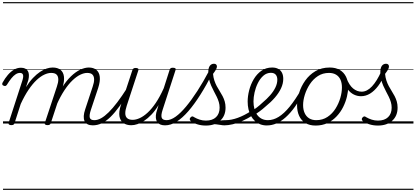

<svg xmlns="http://www.w3.org/2000/svg" viewBox="-28 -1145 3853 1780"><path d="M76 15Q64 15 56.5 10Q49 5 52 -6L178 -394Q191 -433 185.5 -451Q180 -469 157 -469Q137 -469 117.5 -456.5Q98 -444 78 -419.5Q58 -395 36 -359Q30 -351 24 -348.5Q18 -346 7 -350Q-5 -354 -7 -362Q-9 -370 -4 -379Q18 -419 44.5 -450Q71 -481 101.5 -499Q132 -517 166 -517Q189 -517 205 -509.5Q221 -502 230 -487Q239 -472 240 -451Q241 -430 235 -404L213 -337Q245 -388 278 -422.5Q311 -457 343 -478.5Q375 -500 404.5 -509.5Q434 -519 460 -519Q506 -519 533 -497.5Q560 -476 565 -433.5Q570 -391 550 -329L443 -4Q439 6 433 10.5Q427 15 412 15Q400 15 392 10Q384 5 388 -6L499 -341Q513 -381 512.5 -409.5Q512 -438 496.5 -453.5Q481 -469 446 -469Q417 -469 382.5 -453Q348 -437 311.5 -403Q275 -369 237.5 -314Q200 -259 164 -181L107 -4Q104 6 97.5 10.5Q91 15 76 15ZM832 17Q803 17 784 7Q765 -3 756 -22.5Q747 -42 748.5 -69.5Q750 -97 762 -132L831 -341Q845 -381 844.5 -409.5Q844 -438 829 -453.5Q814 -469 780 -469Q751 -469 716.5 -452.5Q682 -436 644.5 -400.5Q607 -365 569.5 -308.5Q532 -252 496 -171H472Q504 -263 544.5 -328.5Q585 -394 629 -436.5Q673 -479 716 -499Q759 -519 795 -519Q839 -519 865.5 -497Q892 -475 897 -433Q902 -391 882 -329L815 -128Q798 -77 804.5 -54Q811 -31 846 -31Q856 -31 859.5 -23.5Q863 -16 861.5 -7Q860 2 852.5 9.5Q845 17 832 17ZM0 605H989V615H0ZM0 -20H989V0H0ZM0 -505H989V-500H0ZM0 -1125H989V-1115H0Z M832 17Q821 17 816.5 9.5Q812 2 813.5 -7Q815 -16 823.5 -23.5Q832 -31 847 -31Q877 -31 909.5 -49Q942 -67 979.5 -104Q1017 -141 1059.5 -197Q1102 -253 1151 -330Q1158 -341 1167 -339.5Q1176 -338 1181 -330Q1186 -322 1180 -312Q1127 -225 1081.5 -162Q1036 -99 995 -59.5Q954 -20 914 -1.5Q874 17 832 17ZM989 605V615ZM989 -20V0ZM989 -505V-500ZM989 -1125V-1115Z M1189 16Q1145 16 1116 -4.5Q1087 -25 1079.5 -66.5Q1072 -108 1093 -172L1199 -494Q1204 -506 1210 -510.5Q1216 -515 1230 -515Q1246 -515 1252.5 -509Q1259 -503 1254 -491L1147 -165Q1133 -123 1133.5 -93.5Q1134 -64 1151.5 -49Q1169 -34 1202 -34Q1232 -34 1267.5 -50Q1303 -66 1341 -101Q1379 -136 1416.5 -191.5Q1454 -247 1490 -327L1544 -496Q1548 -508 1554 -512.5Q1560 -517 1574 -517Q1591 -517 1597.5 -511.5Q1604 -506 1599 -494L1480 -128Q1463 -77 1471 -54Q1479 -31 1517 -31Q1527 -31 1531 -23.5Q1535 -16 1533.5 -7Q1532 2 1524 9.5Q1516 17 1502 17Q1476 17 1457.5 9Q1439 1 1429 -14.5Q1419 -30 1417 -52Q1415 -74 1421 -101L1442 -171Q1410 -118 1376 -82.5Q1342 -47 1309 -25.5Q1276 -4 1245.5 6Q1215 16 1189 16ZM989 605H1660V615H989ZM989 -20H1660V0H989ZM989 -505H1660V-500H989ZM989 -1125H1660V-1115H989Z M1502 17Q1491 17 1487 9.5Q1483 2 1485.5 -7Q1488 -16 1496 -23.5Q1504 -31 1517 -31Q1555 -31 1600.5 -63.5Q1646 -96 1696.5 -156.5Q1747 -217 1802 -302Q1857 -387 1913 -493Q1919 -503 1928.5 -502Q1938 -501 1944 -492Q1950 -483 1944 -470Q1886 -356 1829 -266Q1772 -176 1717 -113Q1662 -50 1608.5 -16.5Q1555 17 1502 17ZM1659 605V615ZM1659 -20V0ZM1659 -505V-500ZM1659 -1125V-1115Z M2054 17Q2037 17 2018 13.5Q1999 10 1976 7.5Q1953 5 1923 7L1950 -16Q1979 -22 2000 -25.5Q2021 -29 2038 -30Q2055 -31 2068 -31Q2077 -31 2081 -23.5Q2085 -16 2083 -7Q2081 2 2073.5 9.5Q2066 17 2054 17ZM1880 19Q1836 19 1798.5 6.5Q1761 -6 1739 -24Q1731 -32 1731 -40.5Q1731 -49 1739 -57Q1748 -66 1755 -66Q1762 -66 1773 -58Q1795 -45 1822.5 -36Q1850 -27 1881 -27Q1942 -27 1975 -59Q2008 -91 2008 -147Q2008 -174 2000.5 -199Q1993 -224 1981 -248.5Q1969 -273 1955.5 -298Q1942 -323 1930 -350.5Q1918 -378 1910.5 -409Q1903 -440 1903 -476Q1903 -516 1917.5 -535Q1932 -554 1956 -554Q1970 -554 1976.5 -546.5Q1983 -539 1983 -529Q1983 -516 1974.5 -500.5Q1966 -485 1947 -460Q1950 -427 1959 -399.5Q1968 -372 1981 -347.5Q1994 -323 2008.5 -300.5Q2023 -278 2035.5 -254Q2048 -230 2055.5 -204Q2063 -178 2063 -147Q2063 -71 2013.5 -26Q1964 19 1880 19ZM1660 605H2210V615H1660ZM1660 -20H2210V0H1660ZM1660 -505H2210V-500H1660ZM1660 -1125H2210V-1115H1660Z M2052 17Q2040 17 2036 9.5Q2032 2 2035 -7Q2038 -16 2046.5 -23.5Q2055 -31 2068 -31Q2116 -31 2176 -52.5Q2236 -74 2302 -117Q2309 -122 2315.5 -119Q2322 -116 2326 -108Q2330 -100 2329 -92Q2328 -84 2320 -79Q2269 -46 2220.5 -24.5Q2172 -3 2129.5 7Q2087 17 2052 17ZM2210 605V615ZM2210 -20V0ZM2210 -505V-500ZM2210 -1125V-1115Z M2299 -113Q2328 -129 2354.5 -149.5Q2381 -170 2404 -192Q2446 -227 2477 -262.5Q2508 -298 2525.5 -334.5Q2543 -371 2543 -406Q2543 -436 2528 -453Q2513 -470 2483 -470Q2472 -470 2467.5 -477Q2463 -484 2464.5 -494Q2466 -504 2474 -511.5Q2482 -519 2495 -519Q2530 -519 2553 -505.5Q2576 -492 2587 -469Q2598 -446 2598 -414Q2598 -371 2578 -327.5Q2558 -284 2521 -241Q2484 -198 2432 -156Q2407 -133 2378 -112Q2349 -91 2319 -73ZM2210 605H2654V615H2210ZM2210 -20H2654V0H2210ZM2210 -505H2654V-500H2210ZM2210 -1125H2654V-1115H2210Z M2445 18Q2412 18 2384 7Q2356 -4 2334.5 -24Q2313 -44 2298 -71.5Q2283 -99 2275.5 -132.5Q2268 -166 2268 -204Q2268 -253 2282 -308Q2296 -363 2324.5 -411Q2353 -459 2395.5 -489Q2438 -519 2495 -519Q2505 -519 2508.5 -511.5Q2512 -504 2510 -494Q2508 -484 2501 -477Q2494 -470 2484 -470Q2444 -470 2413.5 -443Q2383 -416 2362.5 -374.5Q2342 -333 2332 -288Q2322 -243 2322 -205Q2322 -168 2330.5 -136Q2339 -104 2356 -80.5Q2373 -57 2398 -44Q2423 -31 2456 -31Q2506 -31 2555.5 -61.5Q2605 -92 2657 -155.5Q2709 -219 2765 -316Q2769 -323 2778 -322Q2787 -321 2793 -314Q2799 -307 2795 -298Q2750 -216 2707 -156Q2664 -96 2620.5 -57.5Q2577 -19 2534 -0.5Q2491 18 2445 18ZM2654 605V615ZM2654 -20V0ZM2654 -505V-500ZM2654 -1125V-1115Z M2898 19Q2842 19 2803.5 -4.5Q2765 -28 2745.5 -70.5Q2726 -113 2726 -168Q2726 -223 2745 -284Q2764 -345 2802 -398.5Q2840 -452 2896.5 -485.5Q2953 -519 3029 -519Q3084 -519 3122 -496.5Q3160 -474 3180 -433.5Q3200 -393 3200 -339Q3200 -298 3188.5 -249.5Q3177 -201 3153.5 -153.5Q3130 -106 3093.5 -67Q3057 -28 3008.5 -4.5Q2960 19 2898 19ZM2904 -31Q2963 -31 3008 -61Q3053 -91 3082.5 -138Q3112 -185 3127 -237Q3142 -289 3142 -334Q3142 -376 3128.5 -406Q3115 -436 3088 -452.5Q3061 -469 3022 -469Q2964 -469 2919.5 -440Q2875 -411 2844.5 -364.5Q2814 -318 2798 -266.5Q2782 -215 2782 -171Q2782 -128 2796.5 -96.5Q2811 -65 2838 -48Q2865 -31 2904 -31ZM2654 605H3255V615H2654ZM2654 -20H3255V0H2654ZM2654 -505H3255V-500H2654ZM2654 -1125H3255V-1115H2654Z M3319 -253Q3284 -253 3252.5 -268.5Q3221 -284 3195 -317Q3169 -350 3150 -404Q3146 -416 3153 -423.5Q3160 -431 3170 -431.5Q3180 -432 3184 -421Q3209 -355 3245.5 -325Q3282 -295 3325 -295Q3375 -295 3421 -344.5Q3467 -394 3506 -482Q3510 -491 3517.5 -493Q3525 -495 3532 -491.5Q3539 -488 3542 -480Q3545 -472 3541 -462Q3513 -395 3478 -348.5Q3443 -302 3403 -277.5Q3363 -253 3319 -253ZM3256 605V615ZM3256 -20V0ZM3256 -505V-500ZM3256 -1125V-1115Z M3475 19Q3431 19 3393.5 6.5Q3356 -6 3334 -24Q3326 -32 3326 -40.5Q3326 -49 3334 -57Q3343 -66 3350 -66Q3357 -66 3368 -58Q3390 -45 3417.5 -36Q3445 -27 3476 -27Q3537 -27 3570 -59Q3603 -91 3603 -147Q3603 -174 3595.5 -199Q3588 -224 3576 -248.5Q3564 -273 3550.5 -298Q3537 -323 3525 -350.5Q3513 -378 3505.5 -409Q3498 -440 3498 -476Q3498 -516 3512.5 -535Q3527 -554 3551 -554Q3565 -554 3571.5 -546.5Q3578 -539 3578 -529Q3578 -516 3569.5 -500.5Q3561 -485 3542 -460Q3545 -427 3554 -399.5Q3563 -372 3576 -347.5Q3589 -323 3603.5 -300.5Q3618 -278 3630.5 -254Q3643 -230 3650.5 -204Q3658 -178 3658 -147Q3658 -71 3608.5 -26Q3559 19 3475 19ZM3255 605H3805V615H3255ZM3255 -20H3805V0H3255ZM3255 -505H3805V-500H3255ZM3255 -1125H3805V-1115H3255Z"/></svg>

Font: Playwrite CU Guides
Style: Regular
Weight: 400
Designer: Veronika Burian, José Scaglione
Foundry: TypeTogether
Version: Version 1.003